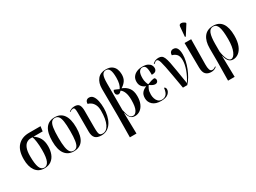

<svg xmlns="http://www.w3.org/2000/svg" viewBox="-50 -1645 3633 2720"><g transform="rotate(-30 1766.5 -285.0)"><path d="M229 10Q135 10 85.5 -59Q36 -128 36 -247Q36 -394 104 -465Q172 -536 289 -536H477L466 -457H315Q372 -421 400.5 -368Q429 -315 429 -236Q429 -167 407.5 -111.5Q386 -56 341.5 -23Q297 10 229 10ZM231 0Q278 0 303 -54.5Q328 -109 328 -232Q328 -311 319.5 -372Q311 -433 299 -457H272Q235 -457 204 -437Q173 -417 154.5 -370Q136 -323 136 -242Q136 -118 158.5 -59Q181 0 231 0Z M709 10Q617 10 565.5 -58.5Q514 -127 514 -268Q514 -546 712 -546Q806 -546 856 -476.5Q906 -407 906 -268Q906 -125 856.5 -57.5Q807 10 709 10ZM711 0Q747 0 768 -26Q789 -52 798 -111Q807 -170 807 -268Q807 -368 798 -426.5Q789 -485 767.5 -510.5Q746 -536 710 -536Q674 -536 653 -510.5Q632 -485 623 -426.5Q614 -368 614 -268Q614 -169 624 -110.5Q634 -52 655 -26Q676 0 711 0Z M1163 10Q1093 10 1061 -23Q1029 -56 1029 -129V-435Q1029 -481 1023 -501Q1017 -521 997 -521Q988 -521 974.5 -516Q961 -511 945 -498L940 -507Q959 -522 982 -531Q1005 -540 1031 -540Q1089 -540 1108 -507Q1127 -474 1127 -412V-145Q1127 -93 1130.5 -62.5Q1134 -32 1147.5 -18.5Q1161 -5 1189 -5Q1254 -5 1291.5 -81Q1329 -157 1329 -297Q1329 -355 1311 -392.5Q1293 -430 1266 -450Q1239 -470 1212 -476Q1212 -509 1228.5 -526.5Q1245 -544 1272 -544Q1312 -544 1336 -512Q1360 -480 1371 -426.5Q1382 -373 1382 -309Q1382 -249 1369 -192Q1356 -135 1329.5 -89.5Q1303 -44 1261.5 -17Q1220 10 1163 10Z M1494 234 1498 -115 1495 -559Q1495 -657 1542 -714Q1589 -771 1677 -771Q1739 -771 1775 -746Q1811 -721 1826 -681.5Q1841 -642 1841 -598Q1841 -536 1815 -496.5Q1789 -457 1741 -428V-426Q1803 -403 1840.5 -354.5Q1878 -306 1878 -219Q1878 -146 1855.5 -95Q1833 -44 1795 -17Q1757 10 1711 10Q1661 10 1636.5 -20.5Q1612 -51 1597 -109H1595L1602 234ZM1690 -7Q1727 -7 1752.5 -55.5Q1778 -104 1778 -216Q1778 -289 1760 -336.5Q1742 -384 1710 -405Q1702 -395 1689.5 -385Q1677 -375 1662 -374Q1646 -374 1632.5 -386Q1619 -398 1619 -422Q1619 -430 1621.5 -441.5Q1624 -453 1633 -463Q1644 -460 1664.5 -451Q1685 -442 1710 -430Q1751 -484 1751 -594Q1751 -684 1732 -722.5Q1713 -761 1674 -761Q1633 -761 1614.5 -724Q1596 -687 1596 -590V-154Q1613 -74 1632 -40.5Q1651 -7 1690 -7Z M2138 10Q2048 10 2001.5 -32.5Q1955 -75 1955 -139Q1955 -197 1984 -229.5Q2013 -262 2054 -276V-279Q2015 -293 1991.5 -323Q1968 -353 1968 -400Q1968 -448 1992 -480.5Q2016 -513 2056 -529.5Q2096 -546 2145 -546Q2200 -546 2232 -529.5Q2264 -513 2277 -489.5Q2290 -466 2290 -444Q2290 -414 2272.5 -396Q2255 -378 2206 -378Q2207 -466 2193 -501Q2179 -536 2140 -536Q2109 -536 2088 -506Q2067 -476 2067 -402Q2067 -363 2077.5 -330Q2088 -297 2096 -287Q2130 -301 2158.5 -309Q2187 -317 2212 -319Q2218 -315 2224.5 -306Q2231 -297 2231 -281Q2231 -263 2218.5 -250Q2206 -237 2185 -237Q2168 -237 2147.5 -245Q2127 -253 2096 -275Q2083 -258 2068.5 -227Q2054 -196 2054 -140Q2054 -107 2064.5 -75Q2075 -43 2097.5 -22Q2120 -1 2158 -1Q2197 -1 2226 -28Q2255 -55 2264 -133Q2278 -129 2284.5 -118.5Q2291 -108 2291 -93Q2291 -54 2254.5 -22Q2218 10 2138 10Z M2497 0Q2474 -133 2458 -225Q2442 -317 2430 -375Q2418 -433 2408.5 -465Q2399 -497 2389 -509Q2379 -521 2365 -521Q2347 -521 2315 -491L2308 -499Q2329 -521 2353.5 -530.5Q2378 -540 2406 -540Q2437 -540 2457 -527.5Q2477 -515 2491 -483Q2505 -451 2517 -393Q2529 -335 2543 -245.5Q2557 -156 2578 -28Q2630 -107 2659.5 -190Q2689 -273 2689 -338Q2689 -407 2660 -437Q2631 -467 2590 -476Q2590 -510 2607 -527Q2624 -544 2650 -544Q2693 -544 2712 -509Q2731 -474 2731 -409Q2731 -361 2719 -306Q2707 -251 2685 -195Q2663 -139 2633 -88.5Q2603 -38 2568 0Z M2960 10Q2901 10 2869.5 -22.5Q2838 -55 2837 -131L2833 -536H2941L2936 -124Q2935 -74 2945.5 -41.5Q2956 -9 2985 -9Q3001 -9 3015 -15.5Q3029 -22 3042 -32L3047 -23Q3030 -9 3009 0.5Q2988 10 2960 10ZM2893 -605 2881 -610 2894 -766Q2896 -793 2912 -800.5Q2928 -808 2950.5 -801Q2973 -794 2994 -775V-763Z M3100 234 3104 -72 3103 -290Q3103 -412 3154 -479Q3205 -546 3304 -546Q3400 -546 3448.5 -477Q3497 -408 3497 -275Q3497 -178 3472 -115Q3447 -52 3405.5 -20.5Q3364 11 3315 11Q3277 11 3249.5 -14.5Q3222 -40 3203 -112H3201L3208 234ZM3291 -8Q3334 -8 3365 -78.5Q3396 -149 3396 -276Q3396 -414 3374 -475Q3352 -536 3299 -536Q3246 -536 3224 -479Q3202 -422 3202 -304V-182Q3214 -99 3237 -53.5Q3260 -8 3291 -8Z"/></g></svg>

Font: Noto Serif Display ExtraCondensed Medium
Style: Regular
Weight: 500
Width: 2
Designer: Monotype Design Team
Foundry: Monotype Imaging Inc.
Version: Version 2.009